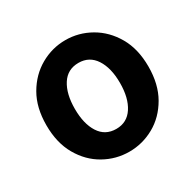

<svg xmlns="http://www.w3.org/2000/svg" viewBox="-132 -718 891 877"><g transform="rotate(-30 313.0 -280.0)"><path d="M313 14Q243 14 181.5 -20.5Q120 -55 82 -121Q44 -187 44 -280Q44 -373 82 -438.5Q120 -504 181.5 -539Q243 -574 313 -574Q383 -574 444.5 -539Q506 -504 544 -438.5Q582 -373 582 -280Q582 -187 544 -121Q506 -55 444.5 -20.5Q383 14 313 14ZM313 -106Q370 -106 401 -153.5Q432 -201 432 -280Q432 -359 401 -406.5Q370 -454 313 -454Q255 -454 224.5 -406.5Q194 -359 194 -280Q194 -201 224.5 -153.5Q255 -106 313 -106Z"/></g></svg>

Font: Source Han Sans TC
Style: Bold
Weight: 700
Designer: Ryoko NISHIZUKA Ë•øÂ°öÊ∂ºÂ≠ê (kana, bopomofo & ideographs); Paul D. Hunt (Latin, Greek & Cyrillic); Sandoll Communicatio
Foundry: Adobe
Version: Version 2.004;hotconv 1.0.118;makeotfexe 2.5.65603